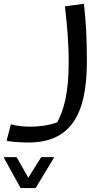

<svg xmlns="http://www.w3.org/2000/svg" viewBox="-87 -460 547 970"><path d="M337 -440H329L241 -428C251 -341 260 -252 260 -144C260 12 235 97 202 158C159 174 110 180 64 180C27 180 -7 175 -32 168L-52 244V252C-52 253 4 260 56 260C261 260 352 131 352 -148C352 -270 347 -354 337 -440ZM56 438 -3 334H-67V338L17 490H93L185 338V334H121Z"/></svg>

Font: Kufam Arabic Latin Roman Normal
Style: Regular
Weight: 400
Designer: Wael Morcos & Artur Schmal
Version: Version 1.200;PS 001.200;hotconv 1.0.88;makeotf.lib2.5.64775